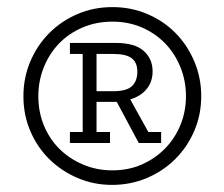

<svg xmlns="http://www.w3.org/2000/svg" viewBox="-20 -680 631 541"><path d="M296 -159Q244 -159 198.5 -178.5Q153 -198 119 -231.5Q85 -265 65.5 -310.5Q46 -356 46 -409Q46 -461 65.5 -507Q85 -553 119 -587Q153 -621 198.5 -640.5Q244 -660 297 -660Q349 -660 395 -640.5Q441 -621 474.5 -587Q508 -553 527.5 -507Q547 -461 547 -409Q547 -357 527.5 -311.5Q508 -266 474 -232Q440 -198 394 -178.5Q348 -159 296 -159ZM297 -200Q342 -200 379.5 -216.5Q417 -233 445 -261.5Q473 -290 488.5 -328Q504 -366 504 -409Q504 -452 488.5 -490.5Q473 -529 445.5 -557.5Q418 -586 380 -602.5Q342 -619 297 -619Q251 -619 212.5 -602.5Q174 -586 146.5 -557.5Q119 -529 103.5 -490.5Q88 -452 88 -409Q88 -365 103.5 -327Q119 -289 147 -261Q175 -233 213.5 -216.5Q252 -200 297 -200ZM177 -308H213V-528H177V-559H306Q360 -559 385 -536.5Q410 -514 410 -479Q410 -450 393.5 -429.5Q377 -409 347 -400L398 -308H434V-277H371L309 -393H252V-308H290V-277H177ZM299 -423Q337 -423 352 -437.5Q367 -452 367 -478Q367 -504 351 -516Q335 -528 299 -528H252V-423Z"/></svg>

Font: Zilla Slab Regular
Style: Regular
Weight: 400
Designer: Typotheque.com
Foundry: Typotheque type foundry
Version: Version 1.0; 2017